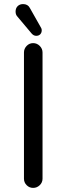

<svg xmlns="http://www.w3.org/2000/svg" viewBox="-20 -914 325 939"><path d="M188 -657.2V-40Q188 -21.5 174.3 -8.3Q160.6 4.9 142.1 4.9Q123.5 4.9 110.4 -8.3Q97.2 -21.5 97.2 -40V-657.2Q97.2 -675.8 110.4 -689.5Q123.5 -703.1 142.1 -703.1Q160.6 -703.1 174.3 -689.5Q188 -675.8 188 -657.2ZM126 -875 176.8 -785.2Q184.1 -774.9 184.1 -766.1Q184.1 -753.9 176.8 -746.3Q169.4 -738.8 157.2 -738.8Q144.5 -738.8 134.8 -750L65.9 -832Q56.2 -841.8 56.2 -856.9Q56.2 -874 66.4 -884Q76.7 -894 92.8 -894Q116.2 -894 126 -875Z"/></svg>

Font: Aka-Acid-Varela
Style: Regular
Weight: 400
Designer: Joe Prince, Avraham Cornfeld, Cyberella
Foundry: Joe Prince, Avraham Cornfeld, Cyberella
Version: Version 2.000; ttfautohint (v1.5.33-1714) -l 8 -r 50 -G 200 